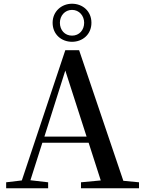

<svg xmlns="http://www.w3.org/2000/svg" viewBox="-20 -1009 775 1029"><path d="M366 -785C422 -785 470 -824 470 -887C470 -950 422 -989 366 -989C310 -989 262 -948 262 -887C262 -824 310 -785 366 -785ZM366 -818C327 -818 301 -848 301 -887C301 -924 327 -956 366 -956C405 -956 431 -924 431 -887C431 -848 405 -818 366 -818ZM330 -631 444 -277H218ZM414 0H725V-32L641 -40L404 -740H330L97 -42L13 -32V0H238V-32L143 -43L207 -244H455L520 -42L414 -32Z"/></svg>

Font: GenKiMin2 TW SB
Style: Regular
Weight: 600
Version: Version 2.100;PS 2.1;hotconv 16.6.51;makeotf.lib2.5.65220 DE